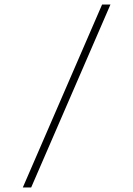

<svg xmlns="http://www.w3.org/2000/svg" viewBox="-20 -790 590 850"><path d="M81 40 432 -770H469L118 40Z"/></svg>

Font: M PLUS Code Latin SemiExpanded ExtraLight
Style: Regular
Weight: 250
Width: 6
Designer: Coji Morishita
Foundry: UNDERFOREST DESIGN
Version: Version 1.002; ttfautohint (v1.8.3)